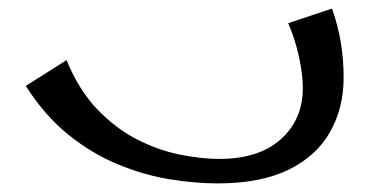

<svg xmlns="http://www.w3.org/2000/svg" viewBox="-20 -420 880 447"><path d="M487 7Q433 7 373 -3Q313 -13 253 -38Q193 -63 138.5 -107Q84 -151 40 -220L135 -280Q163 -211 206 -166Q249 -121 299 -95.5Q349 -70 399 -60Q449 -50 490 -50Q583 -50 634 -96Q685 -142 685 -215Q685 -247 676 -288Q667 -329 651 -366L753 -400Q767 -360 773.5 -321Q780 -282 780 -239Q780 -168 748 -112Q716 -56 651 -24.5Q586 7 487 7Z"/></svg>

Font: Marhey Light Light
Style: Regular
Weight: 300
Version: Version 1.000